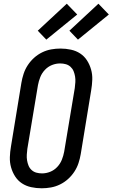

<svg xmlns="http://www.w3.org/2000/svg" viewBox="-20 -1004 605 1032"><path d="M204 8Q175 8 147.5 2Q120 -4 98 -18.5Q76 -33 61.5 -55.5Q47 -78 39.5 -104.5Q32 -131 33 -159.5Q34 -188 39 -217L95 -559Q99 -583 107 -607.5Q115 -632 129.5 -654Q144 -676 163.5 -693.5Q183 -711 206.5 -722.5Q230 -734 255 -738.5Q280 -743 305 -743Q334 -743 361.5 -737Q389 -731 411 -716.5Q433 -702 447.5 -679.5Q462 -657 469.5 -630.5Q477 -604 476 -575.5Q475 -547 470 -518L414 -176Q410 -152 402 -127.5Q394 -103 379.5 -81Q365 -59 345.5 -41.5Q326 -24 302.5 -12.5Q279 -1 254 3.5Q229 8 204 8ZM206 -72Q228 -72 249.5 -80.5Q271 -89 287.5 -106.5Q304 -124 312.5 -145.5Q321 -167 325 -189L382 -531Q384 -547 385 -562.5Q386 -578 383.5 -593Q381 -608 375.5 -621.5Q370 -635 359 -645Q348 -655 333.5 -659Q319 -663 303 -663Q281 -663 259.5 -654.5Q238 -646 221.5 -628.5Q205 -611 196.5 -589.5Q188 -568 184 -546L127 -204Q125 -188 124 -172.5Q123 -157 125.5 -142Q128 -127 133.5 -113.5Q139 -100 150 -90Q161 -80 175.5 -76Q190 -72 206 -72ZM399 -791 353 -839 509 -984 565 -926ZM229 -791 183 -839 339 -984 395 -926Z"/></svg>

Font: Iosevka Curly Slab Medium
Style: Italic
Weight: 500
Italic angle: -9°
Monospace: yes
Designer: Belleve Invis
Foundry: Belleve Invis
Version: Version 22.1.2; ttfautohint (v1.8.4)